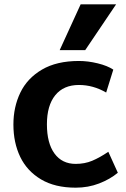

<svg xmlns="http://www.w3.org/2000/svg" viewBox="-20 -855 585 888"><path d="M42 0ZM42 -279Q42 -360 74 -426.5Q106 -493 174 -533Q242 -573 345 -573Q387 -573 432 -562Q477 -551 504 -533L471 -427Q411 -462 345 -462Q274 -462 235.5 -414.5Q197 -367 197 -280Q197 -193 232 -145Q267 -97 330 -97Q372 -97 406.5 -111.5Q441 -126 481 -153L525 -56Q489 -26 438.5 -6.5Q388 13 330 13Q234 13 169.5 -25.5Q105 -64 73.5 -129.5Q42 -195 42 -279ZM353 -835H517L374 -623H256Z"/></svg>

Font: Martel Sans ExtraBold
Style: Regular
Weight: 800
Designer: Dan Reynolds and Mathieu Réguer
Foundry: Dan Reynolds and Mathieu Réguer
Version: Version 1.002; ttfautohint (v1.1) -l 5 -r 5 -G 72 -x 0 -D la